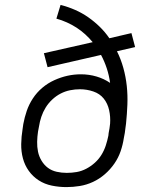

<svg xmlns="http://www.w3.org/2000/svg" viewBox="-20 -755 640 783"><path d="M251 8Q221 8 191.5 2Q162 -4 138 -19.5Q114 -35 97.5 -58Q81 -81 73.5 -109Q66 -137 66.5 -167.5Q67 -198 72 -228L75 -249Q80 -276 89 -302.5Q98 -329 114 -353.5Q130 -378 152.5 -397Q175 -416 201.5 -428Q228 -440 255 -446Q282 -452 310 -452Q343 -452 373.5 -443Q404 -434 429 -417Q425 -447 415.5 -476Q406 -505 392 -531L174 -481L159 -538L358 -583Q344 -600 327.5 -615Q311 -630 292.5 -642Q274 -654 253 -663.5Q232 -673 210 -679L227 -735Q258 -727 286.5 -714.5Q315 -702 340 -684.5Q365 -667 387 -645.5Q409 -624 426 -599L516 -620L531 -563L457 -546Q473 -514 483 -478Q493 -442 497 -404.5Q501 -367 499.5 -328.5Q498 -290 494 -251Q493 -242 491.5 -232.5Q490 -223 489 -213L485 -192Q481 -165 472 -138.5Q463 -112 446.5 -88Q430 -64 407.5 -44.5Q385 -25 359 -13Q333 -1 305.5 3.5Q278 8 251 8ZM252 -50Q273 -50 293 -53.5Q313 -57 332 -67Q351 -77 367 -91.5Q383 -106 394 -124Q405 -142 411.5 -162Q418 -182 422 -202L423 -212Q425 -222 426.5 -231.5Q428 -241 429 -251Q431 -279 425 -306Q419 -333 403 -353Q387 -373 360.5 -382Q334 -391 306 -391Q286 -391 266 -387Q246 -383 227.5 -373.5Q209 -364 193 -349Q177 -334 166 -316Q155 -298 148.5 -278.5Q142 -259 139 -239L135 -218Q132 -198 131.5 -177Q131 -156 135 -136.5Q139 -117 149.5 -99.5Q160 -82 175.5 -70.5Q191 -59 211 -54.5Q231 -50 252 -50Z"/></svg>

Font: Iosevka Slab Light Extended
Style: Italic
Weight: 300
Width: 7
Italic angle: -9°
Monospace: yes
Designer: Belleve Invis
Foundry: Belleve Invis
Version: Version 11.1.0; ttfautohint (v1.8.3)